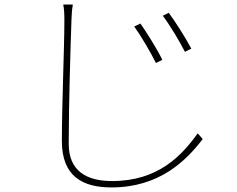

<svg xmlns="http://www.w3.org/2000/svg" viewBox="-20 -777 1040 841"><path d="M595 -674 568 -661C597 -621 642 -544 663 -501L691 -515C667 -565 617 -643 595 -674ZM719 -721 693 -708C723 -669 769 -592 790 -550L818 -564C793 -612 742 -691 719 -721ZM299 -757H257C261 -738 262 -715 262 -689C262 -565 251 -321 251 -159C251 -3 344 44 468 44C679 44 796 -74 868 -168L846 -193C775 -94 672 16 471 16C359 16 281 -28 281 -147C281 -321 289 -571 293 -689C294 -715 295 -733 299 -757Z"/></svg>

Font: Source Han Sans JP VF
Style: Regular
Weight: 250
Designer: Ryoko NISHIZUKA 西塚涼子 (kana, bopomofo & ideographs); Paul D. Hunt (Latin, Greek & Cyrillic); Sandoll Communications 산돌커뮤니
Foundry: Adobe
Version: Version 2.004;hotconv 1.0.118;makeotfexe 2.5.65603